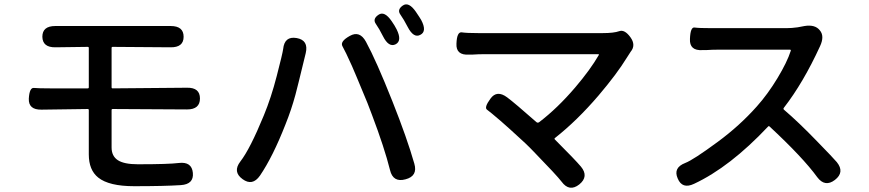

<svg xmlns="http://www.w3.org/2000/svg" viewBox="-20 -842 4040 893"><path d="M604 24Q487 24 437 -16Q393 -51 393 -124V-330Q393 -335 388 -335L173 -332Q112 -331 114 -383Q117 -435 137.5 -433Q158 -431 212 -431H388Q393 -431 393 -436V-619Q393 -624 388 -624L238 -622Q178 -621 177 -671Q177 -721 237 -721H774Q834 -721 834 -671Q834 -621 773 -622L504 -624Q499 -624 499 -619V-436Q499 -431 504 -431L850 -434Q910 -435 910 -384Q910 -333 850 -333L504 -335Q499 -335 499 -330V-156Q499 -116 528 -97Q557 -78 621 -78Q765 -78 812 -84Q872 -91 877 -38Q882 15 821 19Q744 24 604 24Z M1189 -25Q1154 25 1108 -9Q1061 -43 1098 -91Q1143 -149 1207 -305Q1241 -387 1267 -488Q1294 -592 1297 -614Q1303 -675 1360 -665Q1416 -655 1402 -595L1369 -460Q1362 -430 1354 -401Q1335 -331 1308 -264Q1249 -113 1189 -25ZM1866 -8Q1808 8 1794 -51Q1768 -155 1710 -308Q1700 -336 1689 -363L1640 -481Q1629 -508 1617 -535Q1586 -604 1573 -626.5Q1560 -649 1607 -675Q1653 -701 1682 -648Q1730 -560 1805 -371Q1873 -200 1907 -81Q1924 -23 1866 -8ZM1820 -636Q1788 -620 1761 -674Q1744 -708 1728 -731Q1712 -754 1740 -773Q1768 -793 1802 -743Q1816 -723 1825 -705Q1851 -652 1820 -636ZM1935 -680Q1904 -663 1876 -717Q1858 -752 1842 -774.5Q1826 -797 1853 -816Q1881 -836 1915 -786Q1934 -758 1939 -749Q1967 -696 1935 -680Z M2674 16Q2628 52 2592 3Q2569 -27 2464 -135Q2444 -156 2423 -176L2352 -241Q2330 -261 2308 -280Q2259 -322 2245 -332Q2231 -342 2261 -383Q2291 -425 2339 -389Q2374 -363 2475 -274Q2481 -269 2488 -274Q2573 -339 2655 -435Q2725 -517 2765 -586Q2767 -590 2762 -590H2234Q2205 -590 2176 -588H2162Q2100 -584 2103 -639Q2105 -695 2128 -691.5Q2151 -688 2205 -688H2783Q2835 -688 2860 -697Q2885 -706 2912 -669Q2939 -632 2913 -601Q2910 -597 2895 -573Q2849 -498 2764 -398Q2664 -281 2561 -200Q2557 -197 2561 -193Q2656 -98 2682 -67Q2720 -21 2674 16Z M3863 -5Q3817 30 3781 -18Q3715 -109 3559 -254Q3555 -257 3552 -253Q3375 -65 3208 13Q3153 39 3132 -12Q3110 -62 3167 -84Q3204 -98 3318 -182Q3420 -257 3500 -347Q3551 -404 3596 -478.5Q3641 -553 3658 -606Q3659 -611 3654 -611H3321Q3292 -611 3263 -609H3248Q3186 -605 3189 -661Q3191 -717 3210.5 -714Q3230 -711 3292 -711H3636Q3663 -711 3690 -715L3722 -721Q3771 -729 3793 -701Q3816 -674 3794 -627Q3716 -457 3626 -341Q3622 -336 3626 -332Q3694 -274 3780 -185Q3857 -106 3872 -88Q3910 -41 3863 -5Z"/></svg>

Font: Resource Han Rounded TW Medium
Style: Regular
Weight: 500
Designer: Cyano Hao (round all glyphs); Ryoko NISHIZUKA 西塚涼子 (kana, bopomofo & ideographs); Paul D. Hunt (Latin, Greek & Cyrillic)
Foundry: Cyano Hao
Version: 0.990